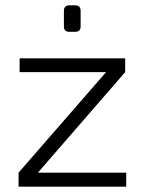

<svg xmlns="http://www.w3.org/2000/svg" viewBox="-20 -704 546 724"><path d="M263 -584H242Q221 -584 221 -604V-663Q221 -684 242 -684H263Q284 -684 284 -663V-604Q284 -584 263 -584ZM456 -53V0H50V-53L380 -432H54V-484H452V-432L123 -53Z"/></svg>

Font: Exo 2.0 Light
Style: Regular
Weight: 300
Designer: Natanael Gama
Version: Version 1.001;PS 001.001;hotconv 1.0.70;makeotf.lib2.5.58329